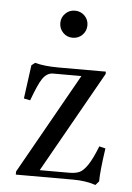

<svg xmlns="http://www.w3.org/2000/svg" viewBox="-49 -670 494 720"><g transform="rotate(5 198.0 -309.5)"><path d="M153.3 -581.1Q153.3 -602.1 168.2 -616.9Q183.1 -631.8 204.1 -631.8Q225.6 -631.8 240.5 -617.2Q255.4 -602.5 255.4 -581.1Q255.4 -559.6 240.5 -544.7Q225.6 -529.8 204.1 -529.8Q182.6 -529.8 168 -544.7Q153.3 -559.6 153.3 -581.1ZM337.4 12.7Q299.3 0 253.9 0H36.6V-11.7L249.5 -389.6H142.6Q119.6 -389.6 103 -365.2Q89.4 -345.7 65.9 -282.2L42 -287.1L59.1 -413.6L72.3 -423.8Q107.4 -414.1 161.6 -414.1H339.4V-405.3L124.5 -24.4H234.4Q259.3 -24.4 273.9 -31Q288.6 -37.6 304.7 -61.3Q320.8 -85 339.4 -132.8L362.8 -127Q350.1 -40 350.1 -2Z"/></g></svg>

Font: Elstob 18pt
Style: Regular
Weight: 400
Designer: Peter S. Baker
Version: Version 1.015